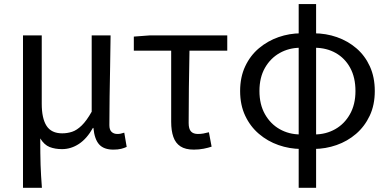

<svg xmlns="http://www.w3.org/2000/svg" viewBox="-20 -716 1899 936"><path d="M92.1 199.6V-543.4H183.5V-210.3Q183.5 -138.9 206.9 -102.5Q230.4 -66 283.3 -66Q308.4 -66 331.5 -73.6Q354.6 -81.2 378.2 -104.1Q401.8 -126.9 427 -171.4V-543.4H519.1Q518.3 -469.8 516.9 -393.9Q515.4 -318 514.3 -244.8Q513.2 -171.5 513.2 -105.8Q513.2 -83.3 524 -73.1Q534.7 -62.9 552.4 -62.9Q560.4 -62.9 568.1 -64.4Q575.8 -65.9 585.8 -69.3L597.6 0.1Q585.9 5.7 570.7 9.5Q555.4 13.4 532.6 13.4Q486.3 13.4 463.4 -11.9Q440.6 -37.3 435.4 -92.4H433Q403.6 -40 364.9 -14.5Q326.1 11 282.2 11Q248.6 11 222.1 0.8Q195.7 -9.5 176.2 -41.2Q176.2 -1.5 176.6 29.5Q177 60.5 177.8 87.2Q178.7 113.9 180.3 140.7Q181.9 167.5 184.3 199.6Z M924.8 13.4Q883.9 13.4 859.8 -2.4Q835.7 -18.1 825.1 -48.5Q814.5 -78.8 814.5 -122.3V-469H632.4V-537.6L709.5 -543.4H1087.9V-469H903.7Q901.9 -377.1 900.8 -287.7Q899.7 -198.3 899.7 -116.3Q899.7 -87.6 911 -75.2Q922.3 -62.9 945 -62.9Q958.5 -62.9 971.7 -65.2Q984.9 -67.5 998.4 -71.3L1011.6 -1.1Q995.8 4.4 973.1 8.9Q950.4 13.4 924.8 13.4Z M1447.4 10.2Q1390.9 9.8 1337.7 -8.8Q1284.6 -27.3 1242.3 -63.4Q1199.9 -99.5 1175.3 -151.9Q1150.6 -204.2 1150.6 -272.2Q1150.6 -340.1 1175.3 -392.6Q1199.9 -445.1 1242.3 -480.8Q1284.6 -516.4 1337.7 -535Q1390.9 -553.6 1447.4 -553.6L1443.1 -483.2Q1388.4 -482.8 1343.6 -457.6Q1298.7 -432.4 1271.7 -385.3Q1244.8 -338.2 1244.8 -272.2Q1244.8 -206.8 1271.7 -159.2Q1298.7 -111.6 1343.6 -86.3Q1388.4 -61 1443.1 -60.6ZM1510.3 10.2 1514.6 -60.6Q1569.2 -61 1614.1 -86.3Q1659 -111.6 1685.9 -159.2Q1712.9 -206.8 1712.9 -272.2Q1712.9 -338.2 1687.2 -385.3Q1661.4 -432.4 1616.8 -457.6Q1572.3 -482.8 1514.6 -483.2L1510.3 -553.6Q1569 -553.6 1622.3 -535Q1675.5 -516.4 1717.2 -480.8Q1759 -445.1 1783 -392.6Q1807.1 -340.1 1807.1 -272.2Q1807.1 -204.2 1782.4 -151.9Q1757.7 -99.5 1715.7 -63.4Q1673.7 -27.3 1620.6 -8.8Q1567.4 9.8 1510.3 10.2ZM1436.1 199.6V-696.2H1521V199.6Z"/></svg>

Font: Noto Sans KR Thin
Style: Regular
Weight: 100
Designer: Ryoko NISHIZUKA 西塚涼子 (kana, bopomofo & ideographs); Paul D. Hunt (Latin, Greek & Cyrillic); Sandoll Communications 산돌커뮤니
Foundry: Adobe
Version: Version 2.004-H2;hotconv 1.0.118;makeotfexe 2.5.65603